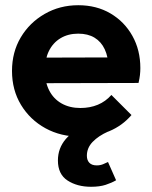

<svg xmlns="http://www.w3.org/2000/svg" viewBox="-20 -514 581 736"><path d="M289 10Q213 10 154 -22.5Q95 -55 60.5 -112Q26 -169 26 -242Q26 -314 59.5 -370.5Q93 -427 151 -460.5Q209 -494 280 -494Q350 -494 403.5 -462.5Q457 -431 487.5 -376.5Q518 -322 518 -253Q518 -240 516.5 -226.5Q515 -213 511 -196L105 -195V-293L450 -294L397 -253Q395 -296 381.5 -325Q368 -354 342.5 -369.5Q317 -385 280 -385Q241 -385 212 -367.5Q183 -350 167.5 -318.5Q152 -287 152 -244Q152 -200 168.5 -167.5Q185 -135 216 -117.5Q247 -100 288 -100Q325 -100 355 -112.5Q385 -125 407 -150L484 -73Q449 -32 398.5 -11Q348 10 289 10ZM329 202Q276 202 239 178Q202 154 202 101Q202 54 232.5 18.5Q263 -17 320 -36L395 -10Q357 7 335 30Q313 53 313 83Q313 100 322.5 110Q332 120 351 120Q364 120 375 115.5Q386 111 394 107L425 177Q408 187 385 194.5Q362 202 329 202Z"/></svg>

Font: Outfit Thin SemiBold
Style: Regular
Weight: 600
Version: Version 1.100;gftools[0.9.27]